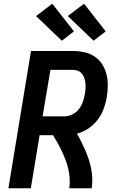

<svg xmlns="http://www.w3.org/2000/svg" viewBox="-20 -1008 640 1028"><path d="M25 0 146 -735H370Q401 -735 431 -728.5Q461 -722 485.5 -706Q510 -690 526 -665.5Q542 -641 549.5 -612.5Q557 -584 557 -552.5Q557 -521 552 -490Q547 -458 535.5 -426.5Q524 -395 503.5 -367.5Q483 -340 454 -320.5Q425 -301 392 -292Q405 -270 416 -248Q427 -226 437 -202.5Q447 -179 455 -155Q463 -131 468 -105.5Q473 -80 474 -53.5Q475 -27 471 0H351Q355 -26 353 -52.5Q351 -79 345.5 -103.5Q340 -128 331 -151.5Q322 -175 311.5 -197.5Q301 -220 289 -241.5Q277 -263 264 -284H192L145 0ZM208 -385H324Q345 -385 366.5 -395Q388 -405 402 -423Q416 -441 423.5 -462.5Q431 -484 435 -506Q437 -520 438 -534.5Q439 -549 437.5 -563Q436 -577 431.5 -590Q427 -603 418.5 -613.5Q410 -624 397.5 -629Q385 -634 370 -634H250ZM481 -790 343 -922 430 -988 546 -840ZM311 -790 173 -922 260 -988 376 -840Z"/></svg>

Font: Iosevka Curly Extended
Style: Bold Italic
Weight: 700
Width: 7
Italic angle: -9°
Monospace: yes
Designer: Belleve Invis
Foundry: Belleve Invis
Version: Version 11.1.0; ttfautohint (v1.8.3)